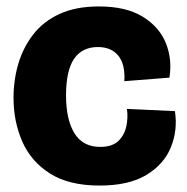

<svg xmlns="http://www.w3.org/2000/svg" viewBox="-20 -562 579 596"><path d="M289 14Q194 14 135 -23.5Q76 -61 49 -123Q22 -185 22 -258Q22 -314 37 -364.5Q52 -415 83.5 -455.5Q115 -496 165.5 -519Q216 -542 287 -542Q371 -542 422.5 -510.5Q474 -479 494.5 -429Q515 -379 506 -321L366 -310Q369 -363 347 -389.5Q325 -416 284 -416Q235 -416 210 -379.5Q185 -343 185 -266Q185 -191 211 -148.5Q237 -106 291 -106Q328 -106 347 -124Q366 -142 372 -169.5Q378 -197 374 -224L523 -217Q532 -158 510.5 -105Q489 -52 434.5 -19Q380 14 289 14Z"/></svg>

Font: Bricolage Grotesque 48pt ExtraBold
Style: Regular
Weight: 800
Designer: Mathieu Triay
Foundry: Atelier Triay
Version: Version 1.000; ttfautohint (v1.8.4.7-5d5b);gftools[0.9.32]